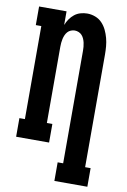

<svg xmlns="http://www.w3.org/2000/svg" viewBox="-102 -802 703 1067"><g transform="rotate(10 250.0 -269.0)"><path d="M283 205V100H314V-535Q314 -546 313 -557.5Q312 -569 309.5 -580Q307 -591 302.5 -601.5Q298 -612 290.5 -620.5Q283 -629 272 -633.5Q261 -638 250 -638Q239 -638 228 -633.5Q217 -629 209.5 -620.5Q202 -612 197.5 -601.5Q193 -591 190.5 -580Q188 -569 187 -557.5Q186 -546 186 -535V-105H217V0H31V-105H62V-630H31V-735H186V-658Q193 -676 204 -692Q215 -708 230 -720Q245 -732 264 -737.5Q283 -743 302 -743Q325 -743 347.5 -734.5Q370 -726 386 -709Q402 -692 412 -671Q422 -650 428 -627.5Q434 -605 436 -581.5Q438 -558 438 -535V100H469V205Z"/></g></svg>

Font: Iosevka Slab Extrabold
Style: Regular
Weight: 800
Monospace: yes
Designer: Belleve Invis
Foundry: Belleve Invis
Version: Version 11.1.1; ttfautohint (v1.8.3)